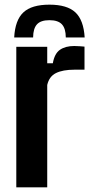

<svg xmlns="http://www.w3.org/2000/svg" viewBox="-20 -800 387 820"><path d="M49.6 0V-600H181.7V-529.7H205.6Q212.7 -571.1 236 -587.3Q259.3 -603.5 296.9 -603.5Q309.1 -603.5 321 -602.5Q332.9 -601.6 340.9 -600.9V-502.4H298.5Q248.1 -502.4 219 -487.9Q189.9 -473.4 181.7 -437.1V0ZM191.2 -780.1Q266.6 -780.1 301.9 -747.2Q337.2 -714.2 341.6 -640H261Q260.8 -678.5 244.4 -696.1Q228 -713.8 191.2 -713.8Q153.9 -713.8 137.8 -695.9Q121.7 -678.1 121.4 -640H40.6Q44.6 -714.3 80 -747.2Q115.3 -780.1 191.2 -780.1Z"/></svg>

Font: Big Shoulders Text SC Thin
Style: Regular
Weight: 100
Designer: Patric King
Foundry: XO Type Co
Version: Version 2.002